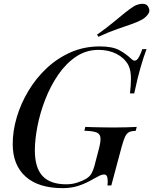

<svg xmlns="http://www.w3.org/2000/svg" viewBox="-20 -963 796 997"><path d="M324 -6Q355 -6 382 -15Q409 -24 426 -34Q446 -46 455 -62Q464 -78 470 -100L493 -188Q504 -229 501.5 -249Q499 -269 479.5 -276Q460 -283 418 -284L423 -304Q442 -303 468 -302.5Q494 -302 521.5 -301.5Q549 -301 573 -301Q610 -301 640 -302Q670 -303 690 -304L685 -284Q663 -283 650.5 -277Q638 -271 629.5 -253Q621 -235 611 -198L558 0H538Q541 -20 538 -38.5Q535 -57 521 -57Q510 -57 498.5 -51.5Q487 -46 467 -35Q429 -12 390 1Q351 14 306 14Q180 14 113 -46Q46 -106 46 -215Q46 -283 67 -354Q88 -425 127.5 -491Q167 -557 222.5 -609Q278 -661 347.5 -691.5Q417 -722 498 -722Q563 -722 598.5 -703Q634 -684 662 -657Q677 -642 690 -652Q703 -662 719 -708H741Q726 -669 710 -613.5Q694 -558 677 -478H655Q657 -498 658.5 -516.5Q660 -535 660 -553Q660 -574 657 -592Q654 -610 646 -626Q625 -663 584.5 -683.5Q544 -704 492 -704Q427 -704 374.5 -668.5Q322 -633 282 -574.5Q242 -516 215 -446.5Q188 -377 174.5 -307.5Q161 -238 161 -182Q161 -92 201 -49Q241 -6 324 -6ZM484 -783Q536 -820 569.5 -848Q603 -876 628.5 -896.5Q654 -917 678 -932Q689 -938 704 -941.5Q719 -945 732.5 -941.5Q746 -938 752 -923Q761 -905 748 -888Q735 -871 717 -861Q693 -848 662.5 -837.5Q632 -827 590 -812.5Q548 -798 491 -772Z"/></svg>

Font: Playfair Display Medium
Style: Italic
Weight: 500
Italic angle: -14°
Designer: Claus Eggers Sørensen
Foundry: Claus Eggers Sørensen
Version: Version 1.203